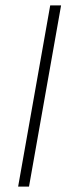

<svg xmlns="http://www.w3.org/2000/svg" viewBox="-20 -695 308 715"><path d="M47.5 0 167 -675H207.5L88 0Z"/></svg>

Font: Anybody ExtraExpanded ExtraLight
Style: Italic
Weight: 200
Width: 8
Italic angle: -10°
Designer: Tyler Finck
Foundry: Etcetera Type Company
Version: Version 1.010; ttfautohint (v1.8.3) -l 8 -r 50 -G 200 -x 14 